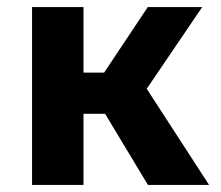

<svg xmlns="http://www.w3.org/2000/svg" viewBox="-20 -525 628 545"><path d="M400 0 240 -265.5 399.5 -505H554L396.5 -273L573.5 0ZM71 0V-505H217V-319H370V-202H217V0Z"/></svg>

Font: Geologica Roman SemiBold
Style: Regular
Weight: 600
Designer: Sindre Bremnes, Frode Helland
Foundry: Monokrom Skriftforlag AS
Version: Version 1.010;gftools[0.9.28]